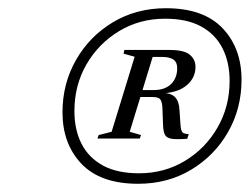

<svg xmlns="http://www.w3.org/2000/svg" viewBox="-20 -735 608 467"><path d="M439 -409 435.5 -397.5Q409.5 -395.5 397.2 -397.5Q385 -399.5 381 -407.5Q377 -415.5 376.5 -433L375 -473.5Q374 -489 369.2 -494Q364.5 -499 351.5 -499H299L305 -516H354.5Q381 -516 396 -530.5Q411 -545 411 -569.5Q411 -583.5 402 -590Q393 -596.5 374 -596.5H328.5L333 -613.5H392.5Q427.5 -613.5 441.5 -602Q455.5 -590.5 455.5 -572Q455.5 -546.5 435.2 -528.5Q415 -510.5 376.5 -508V-509Q396.5 -508.5 406 -498.5Q415.5 -488.5 416.5 -468L419 -431.5Q420 -417 424 -413Q428 -409 439 -409ZM356.5 -613.5 295.5 -414.5 323 -406.5 320 -398H217L220 -406.5L251.5 -414.5L307.5 -597L280.5 -604.5L282.5 -613.5ZM318 -313.5Q380 -313.5 430 -343.8Q480 -374 509.2 -425Q538.5 -476 538.5 -538Q538.5 -583.5 521.2 -617.5Q504 -651.5 469.5 -670.5Q435 -689.5 381.5 -689.5Q319.5 -689.5 269.5 -659.2Q219.5 -629 190.2 -578.2Q161 -527.5 161 -465Q161 -419.5 178.2 -385.5Q195.5 -351.5 230.2 -332.5Q265 -313.5 318 -313.5ZM383.5 -715Q475 -715 521.2 -666.5Q567.5 -618 567.5 -541Q567.5 -471.5 534.8 -414Q502 -356.5 445 -322.2Q388 -288 316 -288Q224.5 -288 178.2 -336.5Q132 -385 132 -462Q132 -531.5 164.8 -589Q197.5 -646.5 254.5 -680.8Q311.5 -715 383.5 -715Z"/></svg>

Font: Newsreader 60pt
Style: Italic
Weight: 400
Italic angle: -17°
Designer: Hugues Gentile
Foundry: Production Type
Version: Version 1.003